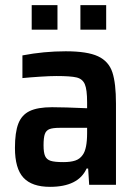

<svg xmlns="http://www.w3.org/2000/svg" viewBox="-20 -717 534 745"><path d="M38 -143Q38 -203 51 -237Q64 -271 95 -286Q126 -301 182 -301Q228 -301 318 -297V-320Q318 -370 309 -390.5Q300 -411 277 -416.5Q254 -422 199 -422Q175 -422 136 -419.5Q97 -417 67 -414V-502Q150 -518 235 -518Q319 -518 360.5 -498.5Q402 -479 416 -436.5Q430 -394 430 -315V0H326L322 -63H316Q284 8 174 8Q104 8 71 -27.5Q38 -63 38 -143ZM301 -116Q318 -139 318 -201V-221H212Q185 -221 172 -216Q159 -211 154 -197Q149 -183 149 -153Q149 -125 155 -111.5Q161 -98 176.5 -93Q192 -88 226 -88Q254 -88 272 -94Q290 -100 301 -116ZM103 -602V-697H203V-602ZM292 -602V-697H392V-602Z"/></svg>

Font: Saira Semi Condensed Medium
Style: Regular
Weight: 500
Width: 4
Designer: Hector Gatti with collaboration of the Omnibus-Type team
Foundry: Omnibus-Type
Version: Version 1.001; ttfautohint (v1.8)